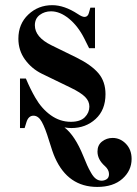

<svg xmlns="http://www.w3.org/2000/svg" viewBox="-20 -488 534 750"><path d="M231.9 9.8Q272.9 41.5 305.2 121.1Q315.4 146 320.8 158.2Q326.2 170.4 335.7 187Q345.2 203.6 355.2 210.7Q365.2 217.8 377 217.8Q387.7 217.8 396.7 211.9Q405.8 206.1 405.8 191.9Q405.8 174.8 389.2 160.2Q360.8 134.8 360.8 104Q360.8 78.6 378.7 64.7Q396.5 50.8 419.9 50.8Q449.7 50.8 471.9 73.7Q494.1 96.7 494.1 132.8Q494.1 178.2 458.3 210.2Q422.4 242.2 359.9 242.2Q245.6 242.2 194.8 127.9Q185.5 107.4 171.1 59.8Q156.7 12.2 143.3 -12Q129.9 -36.1 110.8 -36.1Q90.8 -36.1 83 -9.8L76.2 12.2H58.1V-181.2H81.1Q99.1 -138.7 118.2 -106Q142.6 -63.5 178.5 -37.8Q214.4 -12.2 256.8 -12.2Q293.5 -12.2 311.3 -30Q329.1 -47.9 329.1 -71.8Q329.1 -92.8 312.3 -109.6Q295.4 -126.5 254.9 -146L143.1 -200.2Q103.5 -219.7 77.6 -255.4Q51.8 -291 51.8 -336.9Q51.8 -394.5 90.6 -431.2Q129.4 -467.8 184.1 -467.8Q231.4 -467.8 284.2 -433.1Q300.8 -421.9 310.1 -421.9Q322.8 -421.9 327.1 -437L333 -458H351.1V-299.8H328.1L309.1 -337.9Q284.7 -386.2 249.5 -415Q214.4 -443.8 179.2 -443.8Q154.3 -443.8 135.3 -429.7Q116.2 -415.5 116.2 -389.2Q116.2 -342.8 181.2 -311L278.8 -263.2Q336.9 -234.4 364.5 -201.9Q392.1 -169.4 392.1 -120.1Q392.1 -58.6 353.5 -23.2Q314.9 12.2 258.8 12.2Q246.6 12.2 231.9 9.8Z"/></svg>

Font: Flanker Steampunk
Style: Bold
Weight: 700
Designer: Alexey Kryukov, Leonardo Di Lena
Foundry: Alexey Kryukov, Leonardo Di Lena
Version: 1.210